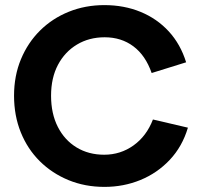

<svg xmlns="http://www.w3.org/2000/svg" viewBox="-20 -725 797 752"><path d="M389 7Q313 7 248.5 -19.5Q184 -46 136 -93.5Q88 -141 61.5 -206.5Q35 -272 35 -350Q35 -428 62 -493Q89 -558 137 -605.5Q185 -653 249.5 -679Q314 -705 389 -705Q466 -705 530.5 -678.5Q595 -652 641 -602Q687 -552 709 -481L574 -439Q550 -508 502.5 -543.5Q455 -579 390 -579Q329 -579 281.5 -550.5Q234 -522 207 -471Q180 -420 180 -350Q180 -280 206.5 -228Q233 -176 280 -147.5Q327 -119 388 -119Q452 -119 503 -155.5Q554 -192 579 -257L716 -225Q694 -151 645 -99Q596 -47 530 -20Q464 7 389 7Z"/></svg>

Font: Parkinsans Light SemiBold
Style: Regular
Weight: 600
Version: Version 1.000